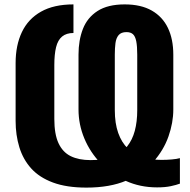

<svg xmlns="http://www.w3.org/2000/svg" viewBox="-20 -841 865 873"><path d="M798 -6Q782 0 756.5 5.5Q731 11 694 11Q617 11 552 -18.5Q487 -48 438.5 -98Q390 -148 363.5 -211.5Q337 -275 337 -343V-593Q337 -658 357 -709.5Q377 -761 423.5 -791Q470 -821 547 -821Q621 -821 670 -793Q719 -765 743.5 -714Q768 -663 768 -592V-343Q768 -283 746 -220.5Q724 -158 677 -105Q630 -52 555 -20Q480 12 373 12Q283 12 221 -11Q159 -34 122 -75Q85 -116 68 -171.5Q51 -227 51 -291V-554Q51 -635 79.5 -695Q108 -755 166.5 -788Q225 -821 314 -821V-691Q282 -691 262.5 -675Q243 -659 235 -626.5Q227 -594 227 -545V-300Q227 -231 246 -190Q265 -149 301.5 -131Q338 -113 392 -113Q452 -113 493 -129Q534 -145 558 -175Q582 -205 593 -246.5Q604 -288 604 -340V-593Q604 -631 599.5 -653.5Q595 -676 584.5 -685.5Q574 -695 555 -695Q531 -695 519.5 -681.5Q508 -668 505 -645Q502 -622 502 -593V-341Q502 -280 517.5 -236.5Q533 -193 561 -166Q589 -139 628 -126.5Q667 -114 714 -114Q738 -114 761 -116Q784 -118 798 -122Z"/></svg>

Font: Oswald
Style: Bold
Weight: 700
Designer: Vernon Adams
Foundry: Vernon Adams
Version: Version 4.103;gftools[0.9.33.dev8+g029e19f]